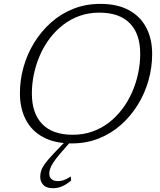

<svg xmlns="http://www.w3.org/2000/svg" viewBox="-20 -728 823 988"><path d="M144 -247Q144 -144 197.8 -89.2Q251.5 -34.5 354.5 -34.5Q408.5 -34.5 455.2 -51Q502 -67.5 540.5 -97.2Q579 -127 609 -166.8Q639 -206.5 659.5 -253Q680 -299.5 690.8 -350Q701.5 -400.5 701.5 -451Q701.5 -554 647.8 -608.5Q594 -663 491 -663Q437 -663 390.2 -646.5Q343.5 -630 305 -600.2Q266.5 -570.5 236.5 -531Q206.5 -491.5 186 -444.8Q165.5 -398 154.8 -347.8Q144 -297.5 144 -247ZM763 -450Q763 -381.5 744.2 -314.8Q725.5 -248 689.5 -189.5Q653.5 -131 603 -86Q552.5 -41 488.5 -15.5Q424.5 10 349.5 10Q262.5 10 203 -21.8Q143.5 -53.5 113 -111.8Q82.5 -170 82.5 -247.5Q82.5 -316.5 101.2 -383.2Q120 -450 156 -508.5Q192 -567 242.5 -612Q293 -657 357 -682.5Q421 -708 496 -708Q583.5 -708 642.8 -676Q702 -644 732.5 -586Q763 -528 763 -450ZM233.5 166Q233.5 183.5 245.2 193.8Q257 204 277.5 204Q293 204 307.5 199.2Q322 194.5 344 180L346 201.5Q319 223 297.2 231.8Q275.5 240.5 252.5 240.5Q218.5 240.5 202.8 223.5Q187 206.5 187 181.5Q187 166.5 191.8 150.8Q196.5 135 212.5 113Q228.5 91 260.5 57.5L325.5 -10L353.5 -11L290.5 61.5Q266 90 253.8 109.2Q241.5 128.5 237.5 141.5Q233.5 154.5 233.5 166Z"/></svg>

Font: Newsreader 9pt Light
Style: Italic
Weight: 300
Italic angle: -17°
Designer: Hugues Gentile
Foundry: Production Type
Version: Version 1.003